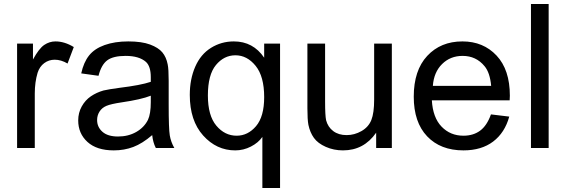

<svg xmlns="http://www.w3.org/2000/svg" viewBox="-20 -736 2819 955"><path d="M65 0V-519H144V-440Q174 -495 200 -512.5Q226 -530 256 -530Q301 -530 347 -502L316 -420Q284 -439 252 -439Q223 -439 200 -422Q177 -405 167 -374Q153 -327 153 -271V0Z M737 -64Q688 -22 643 -5Q598 12 546 12Q461 12 415 -30Q369 -72 369 -137Q369 -175 386.5 -206.5Q404 -238 432 -257Q460 -276 495 -286Q521 -292 573 -299Q680 -312 730 -329Q730 -347 730 -352Q730 -406 706 -428Q672 -458 605 -458Q543 -458 513.5 -436Q484 -414 470 -359L384 -371Q396 -426 423 -460Q450 -494 500.5 -512Q551 -530 618 -530Q685 -530 726.5 -514.5Q768 -499 787.5 -475.5Q807 -452 814 -416Q819 -393 819 -334V-217Q819 -95 824.5 -62.5Q830 -30 847 0H755Q741 -27 737 -64ZM730 -260Q682 -241 586 -227Q532 -219 509.5 -209.5Q487 -200 475 -181Q463 -162 463 -139Q463 -104 489.5 -80.5Q516 -57 567 -57Q618 -57 657.5 -79.5Q697 -102 716 -140Q730 -170 730 -228Z M1285 199V-55Q1265 -26 1228 -7Q1191 12 1150 12Q1057 12 990.5 -62Q924 -136 924 -264Q924 -342 951 -404Q978 -466 1029.5 -498Q1081 -530 1143 -530Q1239 -530 1294 -449V-519H1373V199ZM1014 -261Q1014 -161 1056 -111Q1098 -61 1157 -61Q1213 -61 1253.5 -108.5Q1294 -156 1294 -253Q1294 -356 1251.5 -408.5Q1209 -461 1151 -461Q1094 -461 1054 -412.5Q1014 -364 1014 -261Z M1851 0V-76Q1790 12 1686 12Q1640 12 1600.5 -5.5Q1561 -23 1541.5 -50Q1522 -77 1514 -115Q1509 -141 1509 -197V-519H1597V-231Q1597 -162 1602 -138Q1611 -104 1637.5 -84Q1664 -64 1704 -64Q1743 -64 1778 -84Q1813 -104 1827 -139Q1841 -174 1841 -241V-519H1929V0Z M2422 -167 2513 -156Q2491 -76 2433 -32Q2375 12 2285 12Q2171 12 2104.5 -58Q2038 -128 2038 -255Q2038 -386 2105 -458Q2172 -530 2280 -530Q2384 -530 2450 -459.5Q2516 -389 2516 -260Q2516 -252 2515 -237H2128Q2133 -151 2176.5 -106Q2220 -61 2285 -61Q2334 -61 2368 -86Q2402 -111 2422 -167ZM2133 -309H2423Q2417 -375 2390 -407Q2348 -458 2281 -458Q2220 -458 2179 -417.5Q2138 -377 2133 -309Z M2621 0V-716H2709V0Z"/></svg>

Font: Ekushey Amar Desh
Style: Regular
Weight: 400
Designer: Al Mamun Sumon
Foundry: Al Mamun Sumon
Version: Version 1.0